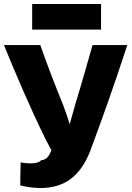

<svg xmlns="http://www.w3.org/2000/svg" viewBox="-25 -927 666 967"><path d="M77 7C77 -31 78 -70 79 -109C124 -101 169 -102 182 -120C209 -122 221 -139 234 -170C223 -190 214 -209 203 -229C125 -388 53 -557 -5 -700H178C211 -605 252 -499 295 -393C305 -362 318 -331 326 -301L356 -408C386 -505 414 -605 441 -700H616C547 -488 488 -324 428 -163C376 -34 297 16 189 20C154 21 115 16 77 7ZM484 -778H137V-907H484Z"/></svg>

Font: Repo ExtraBold
Style: Bold
Weight: 700
Designer: Stefan Peev
Foundry: Context Ltd
Version: Version 1.502